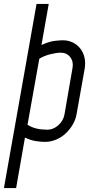

<svg xmlns="http://www.w3.org/2000/svg" viewBox="-54 -714 492 977"><path d="M83 -81Q85 -79 86 -79V-75ZM86 -79Q109 -65 133.5 -59.5Q158 -54 187 -54Q217 -54 242.5 -76.5Q268 -99 274 -131L315 -368Q321 -400 303.5 -423Q286 -446 255 -446Q234 -446 202 -438Q170 -430 146 -415ZM157 -485Q197 -503 224 -506Q251 -509 266 -509Q294 -509 317 -497.5Q340 -486 355 -466.5Q370 -447 376 -421Q382 -395 377 -365L336 -135Q331 -105 315.5 -79Q300 -53 278.5 -33.5Q257 -14 230 -3Q203 8 175 8Q155 8 128.5 4Q102 0 73 -14L28 243H-34L132 -694H194Z"/></svg>

Font: Marvel
Style: Bold Italic
Weight: 700
Italic angle: -12°
Designer: Carolina Trebol
Foundry: Carolina Trebol
Version: Version 1.001